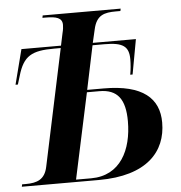

<svg xmlns="http://www.w3.org/2000/svg" viewBox="-52 -763 764 812"><g transform="rotate(-5 330.5 -357.0)"><path d="M8 0H335C540 0 623 -96 623 -219C623 -321 556 -384 389 -384H319L358 -570H409C487 -570 512 -552 512 -497C512 -477 510 -453 506 -432H516L543 -580H360L373 -636C386 -696 420 -704 469 -704H488L490 -714H159L157 -704H170C216 -704 241 -697 241 -667C241 -659 240 -647 236 -632L225 -580H57L19 -432H29L40 -468C64 -551 100 -570 195 -570H223L118 -75C107 -22 74 -10 26 -10H10ZM303 -10H239L317 -374H370C447 -374 479 -330 479 -237C479 -116 428 -10 303 -10Z"/></g></svg>

Font: Noto Serif Display SemiBold
Style: Italic
Weight: 600
Italic angle: -12°
Designer: Monotype Design Team
Foundry: Monotype Imaging Inc.
Version: Version 2.009